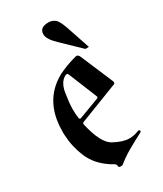

<svg xmlns="http://www.w3.org/2000/svg" viewBox="-183 -769 728 858"><g transform="rotate(-30 181.0 -339.5)"><path d="M208.5 -603Q171.4 -638.7 171.4 -663.6Q171.4 -698.7 217.8 -698.7Q237.3 -698.7 252.4 -686Q265.6 -674.3 280.8 -629.4L319.8 -513.2H301.8ZM166 13.7Q165.5 2.4 153.8 -3.9Q143.1 -9.3 134.3 -15.6Q78.1 -53.7 55.2 -108.9Q31.7 -164.1 28.8 -225.1Q28.3 -230 28.3 -234.4Q28.3 -238.8 28.3 -243.7Q28.3 -368.7 104 -437Q133.3 -463.4 170.7 -479.5Q208 -495.6 247.6 -505.9Q249 -506.3 251 -506.3Q260.3 -506.3 265.6 -493.7L335.9 -328.6Q337.9 -324.2 337.9 -320.3Q337.9 -314.5 332.5 -312H331.5L131.3 -234.4Q126.5 -232.4 126.5 -227.1V-226.1V-225.6V-225.1Q150.9 -116.7 194.8 -92.8Q239.7 -68.4 272.5 -68.4Q295.9 -68.4 318.4 -77.1Q322.3 -79.1 325.2 -79.1Q329.1 -79.1 330.3 -76.4Q331.5 -73.7 331.5 -72.3Q331.5 -69.3 327.1 -66.9Q287.6 -46.4 251.7 -25.9Q215.8 -5.4 187.5 18.1Q183.6 20.5 178.7 20.5Q176.8 20.5 171.4 19.8Q166 19 166 13.7ZM120.6 -262.2Q121.1 -258.3 123.3 -256.6Q125.5 -254.9 127.4 -254.9Q128.4 -254.9 131.3 -255.9L235.4 -294.9Q240.7 -297.4 240.7 -301.3Q240.7 -302.2 239.7 -305.2L180.2 -451.2Q178.2 -457.5 172.4 -457.5Q167.5 -457.5 162.6 -454.1Q133.8 -437 126 -390.1Q122.1 -366.2 119.9 -345.7Q117.7 -325.2 117.7 -308.1Q117.7 -285.2 120.6 -262.2Z"/></g></svg>

Font: UnifrakturMaguntia sl
Style: Regular
Weight: 400
Designer: j. 'mach' wust, based on a font by Peter Wiegel, original typeface by Carl Albert Fahrenwaldt 1901
Version: Version 2010-11-24